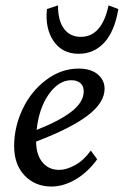

<svg xmlns="http://www.w3.org/2000/svg" viewBox="-20 -681 457 709"><path d="M380.9 -661.1 417 -647.5Q403.3 -565.4 365.2 -523.9Q327.1 -482.4 270.5 -482.4Q210 -482.4 178 -529.1Q146 -575.7 153.3 -647.5L194.3 -661.1Q193.8 -605.5 216.1 -575.2Q238.3 -544.9 278.3 -544.9Q356 -544.9 380.9 -661.1ZM169.9 7.8Q109.9 7.8 71 -32.7Q32.2 -73.2 32.2 -141.6Q32.2 -211.9 63.2 -277.6Q94.2 -343.3 149.9 -385.5Q205.6 -427.7 270.5 -427.7Q315.9 -427.7 341.1 -406.2Q366.2 -384.8 366.2 -353.5Q366.2 -302.2 304.4 -254.9Q242.7 -207.5 113.3 -158.2Q113.8 -108.9 137 -81.3Q160.2 -53.7 198.2 -53.7Q225.1 -53.7 256.8 -71Q288.6 -88.4 315.4 -125L338.9 -92.8Q304.7 -45.4 259.8 -18.8Q214.8 7.8 169.9 7.8ZM243.2 -384.8Q197.3 -384.8 160.6 -333.5Q124 -282.2 115.2 -201.2Q202.6 -235.8 245.8 -270.3Q289.1 -304.7 289.1 -343.8Q289.1 -363.8 276.6 -374.3Q264.2 -384.8 243.2 -384.8Z"/></svg>

Font: Crimson Pro
Style: Italic
Weight: 400
Italic angle: -12°
Designer: Jacques Le Bailly
Foundry: Baron von Fonthausen
Version: Version 1.003